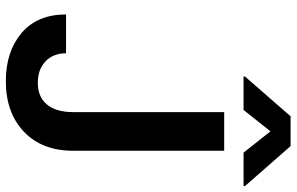

<svg xmlns="http://www.w3.org/2000/svg" viewBox="-196 -794 1001 648"><g transform="rotate(90 304.0 -470.5)"><path d="M495.6 -792.5 423.8 -883.3 351.6 -792.5H238.8V-797.4L373 -951.2H473.6L608.4 -797.4V-792.5ZM358.9 -727.1H489.3V-215.8Q488.8 -111.3 424.6 -50.8Q360.4 9.8 254.4 9.8Q154.8 9.8 92 -43.2Q29.3 -96.2 29.3 -193.4H160.2Q160.6 -149.4 188 -123.8Q215.3 -98.1 259.8 -98.1Q307.1 -98.1 332.8 -128.4Q358.4 -158.7 358.9 -215.8Z"/></g></svg>

Font: Interop SemBd
Style: Regular
Weight: 600
Designer: Rasmus Andersson, Google, Jang Haemin
Foundry: jhaemin
Version: Version 1.007